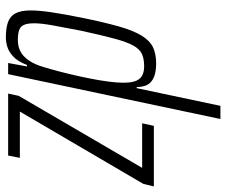

<svg xmlns="http://www.w3.org/2000/svg" viewBox="-80 -704 791 672"><g transform="rotate(90 316.0 -367.5)"><path d="M111 8Q78 8 57 0.5Q36 -7 26 -26Q16 -45 16 -79Q16 -108 22.5 -152Q29 -196 41 -255Q57 -334 71.5 -385.5Q86 -437 103.5 -466Q121 -495 144 -506.5Q167 -518 202 -518Q229 -518 247.5 -511Q266 -504 275 -489.5Q284 -475 284 -450H288L350 -743H396L239 0H200L212 -66H207Q194 -33 177 -17.5Q160 -2 143 3Q126 8 111 8ZM119 -34Q141 -34 157.5 -42Q174 -50 187 -67Q200 -84 209 -108Q215 -126 223 -154.5Q231 -183 239 -216.5Q247 -250 254 -285Q261 -320 265 -350.5Q269 -381 269 -404Q269 -443 255.5 -459.5Q242 -476 211 -476Q186 -476 169 -468.5Q152 -461 139.5 -439Q127 -417 115 -373Q103 -329 87 -255Q75 -194 68 -154.5Q61 -115 61 -91Q61 -67 67 -54.5Q73 -42 86.5 -38Q100 -34 119 -34ZM307 0 315 -37 567 -469H411L420 -510H632L623 -473L370 -41H532L524 0Z"/></g></svg>

Font: Saira UltraCondensed Light
Style: Italic
Weight: 300
Width: 1
Italic angle: -12°
Designer: Hector Gatti with collaboration of the Omnibus-Type team
Foundry: Omnibus-Type
Version: Version 1.101